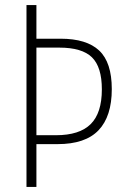

<svg xmlns="http://www.w3.org/2000/svg" viewBox="-20 -734 497 754"><path d="M419 -384Q419 -277 367 -222.5Q315 -168 206 -168H123V0H84V-714H123V-582H218Q320 -582 369.5 -535.5Q419 -489 419 -384ZM200 -203Q292 -203 336 -246.5Q380 -290 380 -383Q380 -471 341 -509Q302 -547 213 -547H123V-203Z"/></svg>

Font: Noto Sans Khmer UI Condensed ExtraLight
Style: Regular
Weight: 200
Width: 3
Designer: Danh Hong and the Monotype Design Team
Foundry: Monotype Imaging Inc.
Version: Version 2.002; ttfautohint (v1.8.4.7-5d5b)